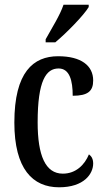

<svg xmlns="http://www.w3.org/2000/svg" viewBox="-20 -786 447 816"><path d="M174 -619V-606H215C265 -648 336 -721 357 -756V-766H250C235 -721 201 -668 174 -619ZM231 10C338 10 376 -48 376 -91C376 -110 369 -122 358 -130C340 -86 303 -48 247 -48C173 -48 140 -125 140 -266C140 -444 176 -495 229 -495C276 -495 289 -443 289 -379C354 -379 376 -399 376 -444C376 -507 325 -547 227 -547C122 -547 41 -480 41 -265C41 -68 119 10 231 10Z"/></svg>

Font: Noto Serif Tamil ExtraCondensed Medium
Style: Italic
Weight: 500
Width: 2
Italic angle: -12°
Designer: Indian Type Foundry, Tom Grace, and the Monotype Design Team
Foundry: Monotype Imaging Inc.
Version: Version 2.003